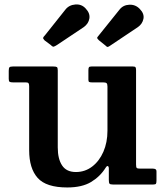

<svg xmlns="http://www.w3.org/2000/svg" viewBox="-20 -813 732 846"><path d="M108.5 -151V-432.5Q108.5 -442.5 105.8 -446.2Q103 -450 93.5 -450H37.5Q26.5 -450 22.5 -452.5Q18.5 -455 18.5 -465.5V-501Q18.5 -513 21.8 -516.5Q25 -520 36.5 -520H215Q226.5 -520 230.5 -517.5Q234.5 -515 234.5 -503.5V-163.5Q234.5 -112.5 253.8 -83.8Q273 -55 314.5 -55Q354.5 -55 386 -79Q417.5 -103 435.5 -144.2Q453.5 -185.5 453.5 -237V-432Q453.5 -443.5 449.2 -446.8Q445 -450 434 -450H385Q377 -450 373.2 -451.8Q369.5 -453.5 369.5 -461.5V-504Q369.5 -513.5 372 -516.8Q374.5 -520 383 -520H566Q575 -520 577.2 -516.5Q579.5 -513 579.5 -504V-88Q579.5 -75.5 582.8 -72.8Q586 -70 598.5 -70H653.5Q660.5 -70 665 -67.5Q669.5 -65 669.5 -57V-17.5Q669.5 -7 667.2 -3.5Q665 0 655 0H477.5Q465.5 0 462.5 -3.8Q459.5 -7.5 459.5 -20V-72Q459.5 -78.5 455.5 -81Q451.5 -83.5 445.5 -74Q421.5 -35.5 381.5 -11.2Q341.5 13 276.5 13Q183.5 13 146 -29Q108.5 -71 108.5 -151ZM204 -614.5 176.5 -635Q169 -642.5 170.2 -646.8Q171.5 -651 178.5 -658L268 -770.5Q284 -791 311.8 -793.2Q339.5 -795.5 357.5 -775.5Q377.5 -754.5 373.8 -731.5Q370 -708.5 349 -693.5L231.5 -615Q222 -609 217 -607.5Q212 -606 204 -614.5ZM444.5 -612.5 416.5 -635Q409 -642 408.2 -645.2Q407.5 -648.5 414.5 -656L506.5 -770.5Q522.5 -791 549.8 -792.2Q577 -793.5 596 -773.5Q616.5 -752.5 612 -730Q607.5 -707.5 587.5 -693.5L462 -609.5Q455.5 -605.5 452.8 -606.2Q450 -607 444.5 -612.5Z"/></svg>

Font: Besley SemiBold
Style: Regular
Weight: 600
Designer: Owen Earl
Foundry: indestructible type*
Version: Version 2.001; ttfautohint (v1.8.3)